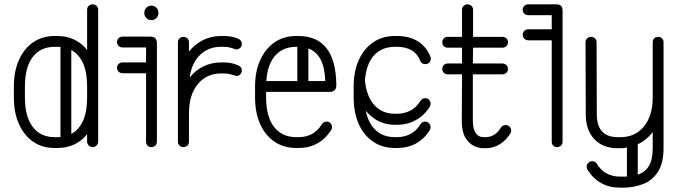

<svg xmlns="http://www.w3.org/2000/svg" viewBox="-20 -679 3135 886"><path d="M44 -229V-280Q44 -350 67.5 -402.5Q91 -455 133.5 -484Q176 -513 233 -513H245Q288 -513 323 -496Q358 -479 382 -448V-634Q382 -645 389.5 -652Q397 -659 408 -659Q418 -659 425.5 -652Q433 -645 433 -634V-25Q433 -15 425.5 -7.5Q418 0 408 0Q397 0 389.5 -7.5Q382 -15 382 -25V-60Q358 -29 323 -12.5Q288 4 245 4H233Q175 4 133 -25Q91 -54 67.5 -106.5Q44 -159 44 -229ZM95 -229Q95 -141 131 -93.5Q167 -46 233 -46H245Q252 -46 259 -47V-462Q252 -463 245 -463H233Q167 -463 131 -416Q95 -369 95 -280ZM382 -280Q382 -408 309 -448V-61Q382 -101 382 -229Z M546 -341Q535 -341 527.5 -348Q520 -355 520 -366Q520 -377 527.5 -384Q535 -391 546 -391H654V-460H546Q535 -460 527.5 -467Q520 -474 520 -485Q520 -496 527.5 -503Q535 -510 546 -510H673Q704 -510 704 -480V-25Q704 -14 696.5 -7Q689 0 678 0Q668 0 661 -7Q654 -14 654 -25V-341ZM646 -620Q646 -634 655.5 -643.5Q665 -653 679 -653Q692 -653 701.5 -643.5Q711 -634 711 -620V-618Q711 -605 701.5 -595.5Q692 -586 679 -586Q665 -586 655.5 -595.5Q646 -605 646 -618Z M852 -25Q852 -14 844.5 -7Q837 0 826 0Q816 0 808.5 -7Q801 -14 801 -25V-484Q801 -495 808.5 -502Q816 -509 826 -509Q837 -509 844.5 -502Q852 -495 852 -484V-441Q878 -474 916 -493.5Q954 -513 1000 -513H1012Q1051 -513 1080 -500Q1096 -493 1096 -476Q1096 -465 1087.5 -457.5Q1079 -450 1069 -451Q1057 -455 1044 -459Q1031 -463 1012 -463H1000Q941 -463 902.5 -425Q864 -387 855 -321Q881 -354 918.5 -372.5Q956 -391 1000 -391H1012Q1050 -391 1080 -377Q1096 -370 1096 -354Q1096 -342 1087.5 -334.5Q1079 -327 1069 -329Q1057 -332 1044 -336Q1031 -340 1012 -340H1000Q933 -340 892.5 -290.5Q852 -241 852 -157Z M1508 -78Q1454 4 1356 4H1348Q1290 4 1247 -25Q1204 -54 1180.5 -106.5Q1157 -159 1157 -229V-280Q1157 -350 1181 -402.5Q1205 -455 1247.5 -484Q1290 -513 1348 -513H1356Q1530 -513 1532 -286Q1532 -255 1501 -255H1208V-229Q1208 -141 1244.5 -93.5Q1281 -46 1348 -46H1356Q1430 -46 1466 -107Q1474 -118 1487 -118Q1498 -118 1505 -110.5Q1512 -103 1512 -92Q1512 -84 1508 -78ZM1348 -463Q1286 -463 1250 -422.5Q1214 -382 1209 -305H1352V-463ZM1481 -305Q1477 -429 1403 -455V-305Z M1966 -418Q1968 -414 1968 -408Q1968 -397 1960.5 -390Q1953 -383 1943 -383Q1926 -383 1920 -397Q1906 -432 1878.5 -447.5Q1851 -463 1811 -463H1803Q1742 -463 1706 -423.5Q1670 -384 1664 -308Q1671 -235 1707 -194.5Q1743 -154 1803 -154H1811Q1845 -154 1873.5 -168.5Q1902 -183 1921 -215Q1929 -226 1942 -226Q1953 -226 1960 -218.5Q1967 -211 1967 -200Q1967 -193 1963 -186Q1938 -146 1898.5 -124.5Q1859 -103 1811 -103H1803Q1761 -103 1727 -120Q1693 -137 1668 -168Q1680 -109 1714.5 -77.5Q1749 -46 1803 -46H1811Q1845 -46 1873.5 -60.5Q1902 -75 1921 -107Q1929 -118 1942 -118Q1953 -118 1960 -110Q1967 -102 1967 -92Q1967 -84 1963 -78Q1911 4 1811 4H1803Q1745 4 1702 -25Q1659 -54 1635.5 -106.5Q1612 -159 1612 -229V-280Q1612 -351 1636 -403Q1660 -455 1702.5 -484Q1745 -513 1803 -513H1811Q1867 -513 1906.5 -489.5Q1946 -466 1966 -418Z M2292 -91Q2300 -102 2314 -102Q2324 -102 2331.5 -94.5Q2339 -87 2339 -77Q2339 -68 2335 -63Q2316 -32 2286.5 -13.5Q2257 5 2220 5H2213Q2169 5 2140 -26.5Q2111 -58 2111 -118L2112 -336H2046Q2035 -336 2028 -343Q2021 -350 2021 -361Q2021 -372 2028 -379Q2035 -386 2046 -386H2112V-459H2046Q2035 -459 2028 -466Q2021 -473 2021 -484Q2021 -495 2028 -502Q2035 -509 2046 -509H2112V-634Q2112 -645 2119.5 -652Q2127 -659 2137 -659Q2148 -659 2155.5 -652Q2163 -645 2163 -634V-509H2298Q2309 -509 2316.5 -502Q2324 -495 2324 -484Q2324 -473 2316.5 -466Q2309 -459 2298 -459H2163L2162 -386H2298Q2309 -386 2316.5 -379Q2324 -372 2324 -361Q2324 -350 2316.5 -343Q2309 -336 2298 -336H2162V-124Q2162 -46 2213 -46H2220Q2265 -46 2292 -91Z M2418 -493Q2407 -493 2399.5 -500.5Q2392 -508 2392 -519Q2392 -529 2399.5 -536.5Q2407 -544 2418 -544H2526V-609H2418Q2407 -609 2399.5 -616Q2392 -623 2392 -634Q2392 -645 2399.5 -652Q2407 -659 2418 -659H2547Q2576 -659 2576 -630V-25Q2576 -14 2568.5 -7Q2561 0 2550 0Q2540 0 2533 -7Q2526 -14 2526 -25V-493Z M2691 104Q2687 98 2687 90Q2687 80 2694.5 72.5Q2702 65 2713 65Q2726 65 2734 76Q2769 136 2842 136H2854Q2864 136 2873 136V2Q2858 5 2843 5H2831Q2762 5 2722.5 -37Q2683 -79 2683 -152L2682 -484Q2682 -495 2689.5 -502Q2697 -509 2707 -509Q2718 -509 2725.5 -502Q2733 -495 2733 -484L2734 -152Q2734 -46 2831 -46H2843Q2911 -46 2951.5 -95.5Q2992 -145 2992 -229V-484Q2992 -495 2999 -502Q3006 -509 3017 -509Q3028 -509 3035 -502Q3042 -495 3042 -484V5Q3042 74 3016 114Q2990 154 2947 170.5Q2904 187 2854 187H2842Q2743 187 2691 104ZM2992 5V-69Q2963 -32 2923 -13V127Q2956 116 2974 87.5Q2992 59 2992 5Z"/></svg>

Font: Libertine Sup
Style: Regular
Weight: 400
Designer: Bastien Sozeau
Foundry: NBR — Bastien Sozeau
Version: Version 2.003; ttfautohint (v1.8.4.7-5d5b);gftools[0.9.33]